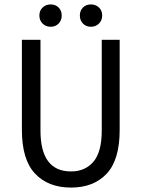

<svg xmlns="http://www.w3.org/2000/svg" viewBox="-20 -836 640 868"><path d="M301 12Q198 12 138.5 -51Q79 -114 79 -248V-656H163V-246Q163 -61 301 -61Q365 -61 402.5 -105Q440 -149 440 -246V-656H521V-248Q521 -113 462 -50.5Q403 12 301 12ZM245 -729.5Q231 -715 209 -715Q187 -715 172.5 -729.5Q158 -744 158 -766Q158 -788 172.5 -802Q187 -816 209 -816Q231 -816 245 -802Q259 -788 259 -766Q259 -744 245 -729.5ZM427.5 -729.5Q413 -715 391 -715Q369 -715 355 -729.5Q341 -744 341 -766Q341 -788 355 -802Q369 -816 391 -816Q413 -816 427.5 -802Q442 -788 442 -766Q442 -744 427.5 -729.5Z"/></svg>

Font: TypoPRO Source Code Pro
Style: Regular
Weight: 400
Monospace: yes
Designer: Paul D. Hunt, Teo Tuominen
Foundry: Adobe Systems Incorporated
Version: Version 2.010;PS 1.0;hotconv 1.0.84;makeotf.lib2.5.63406